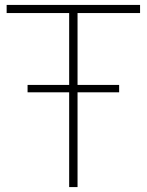

<svg xmlns="http://www.w3.org/2000/svg" viewBox="-20 -760 596 780"><path d="M92 -385V-415H464V-385ZM261 0V-707H7V-740H549V-707H295V0Z"/></svg>

Font: Encode Sans Condensed Thin Thin
Style: Regular
Weight: 250
Version: Version 3.002